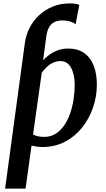

<svg xmlns="http://www.w3.org/2000/svg" viewBox="-20 -853 624 1127"><path d="M10 254 126 -601Q133 -649.5 155 -691.8Q177 -734 212 -765.8Q247 -797.5 291.5 -815.2Q336 -833 388.5 -833Q405.5 -833 420.2 -831Q435 -829 445.5 -824.5L424 -711.5Q408.5 -722 389.2 -727.5Q370 -733 347 -733Q318.5 -733 299 -723.2Q279.5 -713.5 267.8 -692.5Q256 -671.5 251.5 -638L233 -499Q249 -516.5 270.8 -532.2Q292.5 -548 319.8 -558Q347 -568 379.5 -568Q436 -568 473.5 -542Q511 -516 529.8 -468.5Q548.5 -421 548.5 -356Q548.5 -287.5 526.2 -222.2Q504 -157 462.2 -104.5Q420.5 -52 361.2 -21Q302 10 227.5 10Q212.5 10 196.2 7.5Q180 5 165 2L130 254ZM240 -49.5Q277 -49.5 306 -67.5Q335 -85.5 356.2 -116Q377.5 -146.5 391.2 -186Q405 -225.5 411.8 -268.8Q418.5 -312 418.5 -354Q418.5 -416 397.2 -455.2Q376 -494.5 335 -494.5Q311 -494.5 290 -484.2Q269 -474 252.8 -458Q236.5 -442 225 -426L174 -63.5Q187.5 -56 204 -52.8Q220.5 -49.5 240 -49.5Z"/></svg>

Font: Merriweather SemiBold
Style: Italic
Weight: 600
Italic angle: -7.8°
Version: Version 2.101